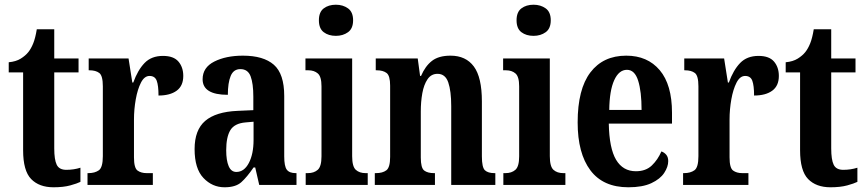

<svg xmlns="http://www.w3.org/2000/svg" viewBox="-20 -784 3671 814"><path d="M207 10Q146 10 112 -25Q78 -60 78 -147V-477H17V-520Q48 -523 68 -535.5Q88 -548 100 -563Q112 -578 121 -600.5Q130 -623 136 -660H210V-536H313V-477H210V-155Q210 -107 220.5 -85.5Q231 -64 261 -64Q293 -64 321 -73V-13Q307 -6 278 2Q249 10 207 10Z M351 0V-50H355Q382 -50 399 -62Q416 -74 416 -122V-418Q416 -463 401 -474.5Q386 -486 359 -486H356V-536H525L541 -434H545Q564 -487 593 -517Q622 -547 671 -547Q716 -547 736.5 -523Q757 -499 757 -462Q757 -420 729 -399.5Q701 -379 652 -379Q652 -421 644.5 -441.5Q637 -462 614 -462Q592 -462 577.5 -433.5Q563 -405 555.5 -362.5Q548 -320 548 -277V-117Q548 -72 563 -61Q578 -50 602 -50H628V0Z M932 10Q880 10 842.5 -29.5Q805 -69 805 -152Q805 -233 850 -271.5Q895 -310 987 -314L1054 -317V-374Q1054 -430 1042.5 -460.5Q1031 -491 999 -491Q970 -491 958 -462Q946 -433 946 -382Q839 -382 839 -448Q839 -498 888.5 -523Q938 -548 1010 -548Q1097 -548 1141 -509.5Q1185 -471 1185 -377V-121Q1185 -79 1196 -64.5Q1207 -50 1234 -50H1237V0H1079L1062 -74H1055Q1027 -33 1003 -11.5Q979 10 932 10ZM982 -55Q1015 -55 1035 -93Q1055 -131 1055 -191V-268L1021 -265Q974 -261 956.5 -232Q939 -203 939 -147Q939 -104 949.5 -79.5Q960 -55 982 -55Z M1404 -632Q1373 -632 1352.5 -647.5Q1332 -663 1332 -698Q1332 -733 1352.5 -748.5Q1373 -764 1404 -764Q1434 -764 1455.5 -748.5Q1477 -733 1477 -698Q1477 -663 1455.5 -647.5Q1434 -632 1404 -632ZM1276 0V-50H1285Q1311 -50 1327 -64Q1343 -78 1343 -121V-418Q1343 -459 1327.5 -472.5Q1312 -486 1287 -486H1275V-536H1473V-122Q1473 -78 1488.5 -64Q1504 -50 1530 -50H1539V0Z M1569 0V-50H1574Q1602 -50 1618 -62Q1634 -74 1634 -119V-421Q1634 -463 1619 -474.5Q1604 -486 1577 -486H1573V-536H1751L1761 -462H1765Q1783 -504 1811.5 -526Q1840 -548 1890 -548Q1955 -548 1989 -502Q2023 -456 2023 -354V-121Q2023 -74 2036 -62Q2049 -50 2076 -50H2080V0H1893V-334Q1893 -398 1880.5 -434.5Q1868 -471 1835 -471Q1808 -471 1792.5 -448Q1777 -425 1770.5 -389Q1764 -353 1764 -312V-116Q1764 -72 1778.5 -61Q1793 -50 1820 -50H1824V0Z M2242 -632Q2211 -632 2190.5 -647.5Q2170 -663 2170 -698Q2170 -733 2190.5 -748.5Q2211 -764 2242 -764Q2272 -764 2293.5 -748.5Q2315 -733 2315 -698Q2315 -663 2293.5 -647.5Q2272 -632 2242 -632ZM2114 0V-50H2123Q2149 -50 2165 -64Q2181 -78 2181 -121V-418Q2181 -459 2165.5 -472.5Q2150 -486 2125 -486H2113V-536H2311V-122Q2311 -78 2326.5 -64Q2342 -50 2368 -50H2377V0Z M2644 10Q2537 10 2483 -62Q2429 -134 2429 -265Q2429 -406 2483 -477Q2537 -548 2635 -548Q2725 -548 2777 -486.5Q2829 -425 2829 -306V-260H2561Q2563 -155 2592 -106.5Q2621 -58 2676 -58Q2718 -58 2743.5 -82.5Q2769 -107 2784 -142Q2796 -138 2804.5 -128Q2813 -118 2813 -101Q2813 -77 2796 -51Q2779 -25 2741.5 -7.5Q2704 10 2644 10ZM2700 -318Q2700 -396 2685.5 -442Q2671 -488 2638 -488Q2604 -488 2584 -444Q2564 -400 2563 -318Z M2876 0V-50H2880Q2907 -50 2924 -62Q2941 -74 2941 -122V-418Q2941 -463 2926 -474.5Q2911 -486 2884 -486H2881V-536H3050L3066 -434H3070Q3089 -487 3118 -517Q3147 -547 3196 -547Q3241 -547 3261.5 -523Q3282 -499 3282 -462Q3282 -420 3254 -399.5Q3226 -379 3177 -379Q3177 -421 3169.5 -441.5Q3162 -462 3139 -462Q3117 -462 3102.5 -433.5Q3088 -405 3080.5 -362.5Q3073 -320 3073 -277V-117Q3073 -72 3088 -61Q3103 -50 3127 -50H3153V0Z M3501 10Q3440 10 3406 -25Q3372 -60 3372 -147V-477H3311V-520Q3342 -523 3362 -535.5Q3382 -548 3394 -563Q3406 -578 3415 -600.5Q3424 -623 3430 -660H3504V-536H3607V-477H3504V-155Q3504 -107 3514.5 -85.5Q3525 -64 3555 -64Q3587 -64 3615 -73V-13Q3601 -6 3572 2Q3543 10 3501 10Z"/></svg>

Font: Noto Serif Ethiopic ExtraCondensed
Style: Bold
Weight: 700
Width: 2
Designer: Monotype Design Team
Foundry: Monotype Imaging Inc.
Version: Version 2.102; ttfautohint (v1.8.4.7-5d5b)